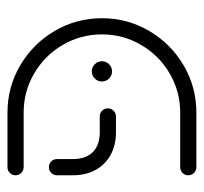

<svg xmlns="http://www.w3.org/2000/svg" viewBox="-36 -523 559 527"><g transform="rotate(-90 243.5 -259.5)"><path d="M25.9 -22.2Q25.9 -31.5 32.4 -38Q38.9 -44.4 48.1 -44.4H197.8Q255.9 -44.4 305.4 -73.3Q354.8 -102.2 383.7 -151.7Q412.6 -201.1 412.6 -259.3Q412.6 -317.4 383.7 -366.9Q354.8 -416.3 305.4 -445.2Q255.9 -474.1 197.8 -474.1H48.1Q38.9 -474.1 32.4 -480.6Q25.9 -487 25.9 -496.3Q25.9 -505.6 32.4 -512Q38.9 -518.5 48.1 -518.5H197.8Q268.1 -518.5 327.6 -483.5Q387 -448.5 422 -389.1Q457 -329.6 457 -259.3Q457 -188.9 422 -129.4Q387 -70 327.6 -35Q268.1 0 197.8 0H48.1Q38.9 0 32.4 -6.5Q25.9 -13 25.9 -22.2ZM25.9 -338.9V-382.6Q25.9 -391.9 32.4 -398.3Q38.9 -404.8 48.1 -404.8Q57.4 -404.8 63.9 -398.3Q70.4 -391.9 70.4 -382.6V-338.9Q70.4 -303.7 89.4 -284.4Q108.5 -265.2 143.7 -265.2H187.4Q196.7 -265.2 203.1 -258.7Q209.6 -252.2 209.6 -243Q209.6 -233.7 203.1 -227.2Q196.7 -220.7 187.4 -220.7H143.7Q108.5 -220.7 81.9 -235.4Q55.2 -250 40.6 -276.7Q25.9 -303.3 25.9 -338.9ZM283.3 -259.3Q283.3 -270.7 291.5 -278.9Q299.6 -287 311.1 -287Q322.6 -287 330.7 -278.9Q338.9 -270.7 338.9 -259.3Q338.9 -247.8 330.7 -239.6Q322.6 -231.5 311.1 -231.5Q299.6 -231.5 291.5 -239.6Q283.3 -247.8 283.3 -259.3Z"/></g></svg>

Font: 26F Galaxy Hebrew
Style: Regular
Weight: 400
Designer: C₂₉H₂₅N₃O₅
Version: Version 1.000